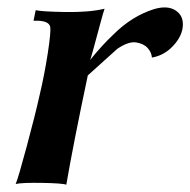

<svg xmlns="http://www.w3.org/2000/svg" viewBox="-20 -506 522 527"><path d="M448 -373Q426 -353 397 -348Q396 -362 385.5 -374Q375 -386 354 -389.5Q333 -393 302 -372L221 -299Q181 -110 162 1Q152 -3 96.5 -4Q41 -5 23 -1Q30 -17 53.5 -104.5Q77 -192 89 -246Q102 -301 111 -359Q120 -417 118 -432Q114 -451 72 -449L78 -478Q96 -474 160.5 -473Q225 -472 267 -482Q264 -474 254.5 -438.5Q245 -403 236.5 -372Q228 -341 227 -341Q261 -383 291 -411Q342 -462 403 -481Q440 -492 462.5 -477Q485 -462 481.5 -431.5Q478 -401 448 -373Z"/></svg>

Font: GFS Artemisia
Style: Bold Italic
Weight: 700
Italic angle: -12°
Designer: Designed by Takis Katsoulidis and George D. Matthiopoulos.
Foundry: Designed by Takis Katsoulidis and George D. Matthiopoulos.
Version: Version 1.0